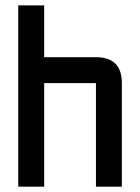

<svg xmlns="http://www.w3.org/2000/svg" viewBox="-20 -704 528 724"><path d="M48.8 -683.6H146.5V-488.3H341.8Q439.5 -488.3 439.5 -390.6V0H341.8V-390.6H146.5V0H48.8Z"/></svg>

Font: BabelStone Runic Beowulf
Style: Regular
Weight: 400
Designer: Andrew West
Foundry: BabelStone
Version: Version 7.004;November 9, 2023